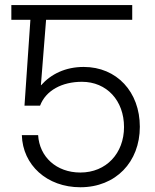

<svg xmlns="http://www.w3.org/2000/svg" viewBox="-20 -748 626 777"><path d="M515.1 -727.5H25.9V-668H103L79.1 -320.3H142.1C165.5 -382.3 231.4 -417 311.5 -417C412.1 -417 481.9 -340.8 481.9 -233.9C481.9 -127.9 410.2 -49.8 305.2 -49.8C208 -49.8 139.6 -113.3 134.3 -201.2H68.4C71.8 -80.1 169.9 9.8 305.2 9.8C448.2 9.8 545.9 -92.3 545.9 -234.9C545.9 -376 452.6 -477.1 318.8 -477.1C244.6 -477.1 186.5 -448.2 146.5 -403.3H145.5L166.5 -668H515.1Z"/></svg>

Font: Raveo Display Display Light
Style: Regular
Weight: 300
Designer: Jakub Foglar, Rasmus Andersson (Inter)
Foundry: Jakubfoglar.com
Version: Version 1.100;Glyphs 3.2.3 (3260)